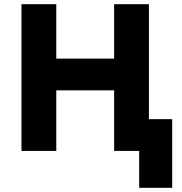

<svg xmlns="http://www.w3.org/2000/svg" viewBox="-20 -720 868 916"><path d="M82.5 0V-700H248.5V-440.5H524.5V-700H690.5V-151.5H801.5V176H644V0H524.5V-289H248.5V0Z"/></svg>

Font: Geologica
Style: Bold
Weight: 700
Designer: Sindre Bremnes, Frode Helland
Foundry: Monokrom Skriftforlag AS
Version: Version 1.010; ttfautohint (v1.8.4.7-5d5b);gftools[0.9.28]